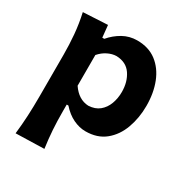

<svg xmlns="http://www.w3.org/2000/svg" viewBox="-179 -706 1020 1065"><g transform="rotate(30 331.0 -174.0)"><path d="M67.9 217.3Q74.7 157.7 77.6 99.4Q80.6 41 80.6 -27.3V-294.4Q80.6 -356.9 75 -421.4Q69.3 -485.8 54.7 -551.3L211.4 -559.6L219.2 -482.4H231.9Q263.2 -519.5 304.9 -543Q346.7 -566.4 395.5 -566.4Q469.2 -566.4 519.3 -528.1Q569.3 -489.7 595 -424.3Q620.6 -358.9 620.6 -276.9Q620.6 -199.7 596.4 -133.3Q572.3 -66.9 522.7 -26.4Q473.1 14.2 397 14.2Q358.4 14.2 318.8 -4.6Q279.3 -23.4 244.6 -62.5H233.9V-19Q233.9 43 237.5 97.9Q241.2 152.8 249.5 212.4ZM340.3 -116.7Q382.8 -118.7 410.2 -141.1Q437.5 -163.6 450.7 -199.2Q463.9 -234.9 463.9 -275.4Q463.9 -340.3 432.9 -386Q401.9 -431.6 338.9 -433.6Q312 -433.1 284.2 -419.4Q256.3 -405.8 233.9 -379.9V-183.1Q276.9 -119.6 340.3 -116.7Z"/></g></svg>

Font: Pinar Bold
Style: Regular
Weight: 700
Designer: Amin Abedi
Version: Version 3.000